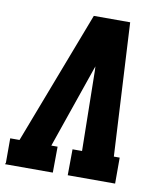

<svg xmlns="http://www.w3.org/2000/svg" viewBox="-82 -805 765 874"><g transform="rotate(10 300.0 -367.5)"><path d="M0 0 3 -7V-120H46L281 -735H449L482 -120H509V0H290L291 -120H335L329 -490Q329 -495 328.5 -500Q328 -505 328 -510Q326 -505 324.5 -500Q323 -495 321 -490L193 -120H222L221 0Z"/></g></svg>

Font: Iosevka Etoile Heavy
Style: Italic
Weight: 900
Italic angle: -9°
Designer: Belleve Invis
Foundry: Belleve Invis
Version: Version 22.1.2; ttfautohint (v1.8.4)